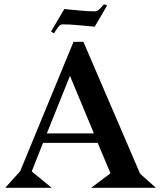

<svg xmlns="http://www.w3.org/2000/svg" viewBox="-20 -894 767 914"><path d="M431 -767Q394 -770 354 -774Q314 -778 277 -778Q267 -778 257 -765Q247 -752 237 -735L223 -744L286 -851Q321 -848 358.5 -844Q396 -840 431 -840Q442 -840 453 -850Q464 -860 475 -874L490 -868ZM506 -69 445 -214H185L131 -78L226 0H5L76 -79L330 -695H377L647 -67L722 0H414ZM203 -259H427L313 -533Z"/></svg>

Font: Bluu Next Cyrillic
Style: Bold
Weight: 700
Designer: Igor Stepanchenko
Foundry: Igor Stepanchenko
Version: Version 1.000